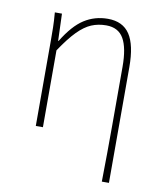

<svg xmlns="http://www.w3.org/2000/svg" viewBox="-77 -554 679 797"><g transform="rotate(10 262.0 -155.0)"><path d="M406 180Q407 120 407.5 59.5Q408 -1 408 -62Q408 -123 408 -183.5Q408 -244 408 -304Q408 -384 385.5 -423Q363 -462 312 -462Q278 -462 249.5 -450Q221 -438 191.5 -408Q162 -378 126 -324V0H96V-360Q96 -389 95.5 -415.5Q95 -442 92 -478H122L126 -364H128Q170 -433 214.5 -461.5Q259 -490 314 -490Q377 -490 406.5 -445.5Q436 -401 436 -308V180Z"/></g></svg>

Font: SourceSans3VF
Style: Regular
Weight: 200
Designer: Paul D. Hunt
Foundry: Adobe
Version: Version 3.052;hotconv 1.1.0;makeotfexe 2.6.0